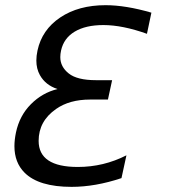

<svg xmlns="http://www.w3.org/2000/svg" viewBox="-20 -706 654 740"><path d="M255.9 14.2Q129.4 14.2 74.7 -40.5Q35.6 -79.6 35.6 -142.6Q35.6 -167 41.5 -195.3Q55.2 -260.3 99.1 -304.4Q143.1 -348.6 201.7 -362.8Q155.3 -377.9 133.8 -416.5Q120.1 -440.9 120.1 -472.7Q120.1 -490.7 124.5 -511.2Q141.6 -591.3 212.2 -638.7Q282.7 -686 386.7 -686Q464.4 -686 563.5 -657.2L546.4 -575.7Q452.1 -609.4 378.4 -609.4Q310.1 -609.4 267.8 -584Q225.6 -558.6 215.3 -511.2Q212.4 -498 212.4 -485.8Q212.4 -448.7 244.9 -422.9Q277.3 -397 349.6 -397H412.1L396 -322.3H327.1Q248 -322.3 196.3 -286.1Q128.9 -239.3 128.9 -163.1Q128.9 -62.5 279.8 -62.5Q379.4 -62.5 467.3 -107.4L448.2 -19.5Q347.2 14.2 255.9 14.2Z"/></svg>

Font: Cadman
Style: Italic
Weight: 400
Italic angle: -12°
Designer: Paul James MIller
Foundry: High-Logic / Made with FontCreator
Version: Version 2.114;March 28, 2021;FontCreator 13.0.0.2683 64-bit